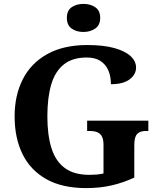

<svg xmlns="http://www.w3.org/2000/svg" viewBox="-20 -955 809 985"><path d="M423 10Q299 10 217.5 -36Q136 -82 95.5 -164.5Q55 -247 55 -358Q55 -466 97 -548.5Q139 -631 222.5 -677.5Q306 -724 428 -724Q511 -724 566.5 -708.5Q622 -693 650 -667Q678 -641 678 -608Q678 -573 645 -548Q612 -523 549 -523Q549 -564 535.5 -594.5Q522 -625 495 -642.5Q468 -660 425 -660Q352 -660 307.5 -624.5Q263 -589 243 -522Q223 -455 223 -358Q223 -262 244 -195Q265 -128 312.5 -93Q360 -58 438 -58Q457 -58 475.5 -59.5Q494 -61 511 -65V-212Q511 -239 503 -254.5Q495 -270 479.5 -276.5Q464 -283 440 -283H427V-336H741V-283H728Q708 -283 694.5 -276Q681 -269 675 -253Q669 -237 669 -208V-44Q611 -17 551 -3.5Q491 10 423 10ZM408.1 -791Q372 -791 347.5 -808.5Q323 -826 323 -863Q323 -901 347.7 -918Q372.5 -935 408.5 -935Q443 -935 468.5 -918Q494 -901 494 -863Q494 -826 468.4 -808.5Q442.8 -791 408.1 -791Z"/></svg>

Font: Noto Serif Tamil
Style: Italic
Weight: 400
Italic angle: -12°
Designer: Indian Type Foundry, Tom Grace, and the Monotype Design Team
Foundry: Monotype Imaging Inc.
Version: Version 2.003